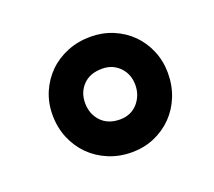

<svg xmlns="http://www.w3.org/2000/svg" viewBox="-62 -778 484 435"><g transform="rotate(-20 179.5 -560.0)"><path d="M128.4 -562Q128.4 -535.6 145 -517.8Q161.6 -500 190.9 -500Q203.6 -500 214.4 -504.6Q225.1 -509.3 232.9 -517.8Q240.7 -526.4 245.1 -537.6Q249.5 -548.8 249.5 -562Q249.5 -587.9 232.9 -605Q216.3 -622.1 190.9 -622.1Q161.6 -622.1 145 -605Q128.4 -587.9 128.4 -562ZM49.8 -562Q49.8 -590.8 60.5 -616Q71.3 -641.1 90.1 -659.7Q108.9 -678.2 134.8 -688.7Q160.6 -699.2 190.9 -699.2Q219.7 -699.2 244.9 -688.7Q270 -678.2 288.6 -659.7Q307.1 -641.1 317.6 -616Q328.1 -590.8 328.1 -562Q328.1 -531.7 317.6 -505.9Q307.1 -480 288.6 -461.2Q270 -442.4 244.9 -431.6Q219.7 -420.9 190.9 -420.9Q160.6 -420.9 134.8 -431.6Q108.9 -442.4 90.1 -461.2Q71.3 -480 60.5 -505.9Q49.8 -531.7 49.8 -562Z"/></g></svg>

Font: Simonetta
Style: Black
Weight: 900
Designer: Gayaneh Bagdasaryan
Foundry: Brownfox
Version: Version 1.002